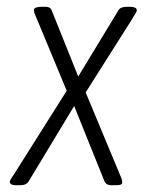

<svg xmlns="http://www.w3.org/2000/svg" viewBox="-20 -545 444 567"><path d="M30 2Q17 2 13 -1Q9 -4 9 -8Q9 -12 14 -19.5Q19 -27 23 -33L177 -277L86 -496Q84 -500 82 -506Q80 -512 80 -515Q80 -525 105 -525H114Q128 -525 132 -516L211 -319L330 -515Q336 -525 355 -525H361Q384 -525 384 -515Q384 -511 379 -503.5Q374 -496 371 -490L233 -272L335 -27Q338 -21 339.5 -16Q341 -11 341 -7Q341 -1 335.5 0.5Q330 2 322 2H309Q293 2 288 -11L199 -232L65 -10Q58 2 40 2Z"/></svg>

Font: Asap Condensed Condensed ExtraLight
Style: Italic
Weight: 200
Width: 3
Italic angle: -6°
Designer: Pablo Cosgaya
Foundry: Omnibus-Type
Version: Version 3.001; ttfautohint (v1.8.4.7-5d5b)